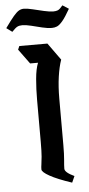

<svg xmlns="http://www.w3.org/2000/svg" viewBox="-88 -839 403 872"><g transform="rotate(-5 113.5 -403.0)"><path d="M205 0Q139 -22 105 -41Q71 -60 71 -72Q71 -83 73 -95Q75 -107 77 -130Q79 -153 79 -196V-389Q79 -437 83 -483Q87 -529 98 -556H62L13 -623L20 -639H148L204 -561Q193 -530 186.5 -485Q180 -440 180 -384V-174Q180 -131 177.5 -105.5Q175 -80 175 -66Q175 -49 218 -29ZM-6 -706 -32 -725Q-7 -760 7.5 -777Q22 -794 32.5 -800Q43 -806 55 -806Q70 -806 94.5 -800Q119 -794 145 -788Q171 -782 188 -782Q200 -782 208.5 -785.5Q217 -789 231 -806L259 -788Q238 -751 223.5 -734Q209 -717 198 -712.5Q187 -708 175 -708Q155 -708 130.5 -714Q106 -720 82 -726Q58 -732 41 -732Q28 -732 19 -727.5Q10 -723 -6 -706Z"/></g></svg>

Font: Jaini Purva
Style: Regular
Weight: 400
Designer: Maithili Shingre, Girish Dalvi (Devanagari), Taresh Vohra (Latin)
Foundry: Ek Type
Version: Version 2.000; ttfautohint (v1.8.4.7-5d5b)